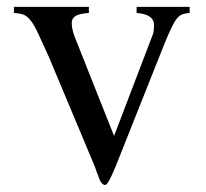

<svg xmlns="http://www.w3.org/2000/svg" viewBox="-20 -522 598 558"><path d="M531.2 -484.4Q518.6 -483.4 510.3 -480.5Q502 -477.5 494.6 -468.8Q487.3 -460 479 -442.9Q470.7 -425.8 459 -397.5L316.4 -39.1Q303.7 -8.8 296.9 3.4Q290 15.6 285.2 15.6Q280.3 15.6 274.9 9.3Q269.5 2.9 264.6 -13.7Q262.7 -17.6 260.7 -22.9Q258.8 -28.3 255.9 -37.1L122.1 -356.4Q102.5 -399.4 90.8 -424.8Q79.1 -450.2 68.8 -462.9Q58.6 -475.6 47.9 -479.5Q37.1 -483.4 20.5 -484.4V-502H238.3V-484.4Q210.9 -482.4 199.7 -475.6Q188.5 -468.8 188.5 -455.1Q188.5 -446.3 190.9 -435.1Q193.4 -423.8 198.2 -412.1L311.5 -127L421.9 -416Q425.8 -423.8 426.8 -432.6Q427.7 -441.4 427.7 -449.2Q427.7 -480.5 377 -484.4V-502H531.2Z"/></svg>

Font: BabelStone Tibetan Slim
Style: Regular
Weight: 400
Designer: Christopher J. Fynn
Foundry: BabelStone
Version: Version 10.011 October 1, 2023